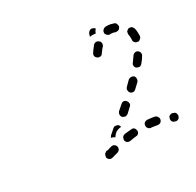

<svg xmlns="http://www.w3.org/2000/svg" viewBox="-89 -685 555 545"><g transform="rotate(-30 188.5 -413.0)"><path d="M123 -257Q122 -255 122 -252Q121 -250 122 -247Q123 -245 125 -243Q127 -241 130 -240Q134 -239 137 -240Q139 -240 144 -242Q151 -244 156 -245Q161 -247 164 -251Q166 -256 165 -261Q163 -266 159 -268Q154 -271 149 -269Q144 -268 136 -265Q136 -265 136 -265Q136 -265 136 -265Q133 -266 131 -265Q129 -264 127 -262L125 -261Q124 -259 123 -257ZM350 -240Q355 -241 357 -246Q360 -251 358 -256Q357 -261 352 -263H351Q346 -266 341 -264Q336 -263 334 -258Q332 -253 333 -248Q335 -243 339 -241H341Q345 -238 350 -240ZM230 -260Q232 -261 234 -263Q235 -265 236 -267Q237 -270 236 -272Q236 -277 232 -281Q228 -284 223 -283Q212 -282 201 -281Q198 -280 196 -279Q194 -278 193 -276Q191 -274 191 -271Q190 -269 190 -266Q191 -261 195 -258Q200 -255 205 -256Q215 -258 225 -259Q228 -259 230 -260ZM304 -258Q308 -261 309 -266Q310 -271 307 -275Q304 -280 299 -281Q288 -283 276 -284Q271 -284 267 -281Q263 -278 263 -272Q262 -267 266 -263Q269 -259 274 -259Q284 -258 294 -256Q299 -255 304 -258ZM161 -291Q162 -293 163 -294Q164 -296 165 -297L181 -311Q185 -315 190 -314Q195 -314 199 -310Q200 -309 201 -307Q201 -305 202 -304Q200 -303 197 -303Q191 -302 185 -299Q179 -295 175 -289Q174 -288 173 -286Q171 -287 170 -288Q166 -290 161 -291ZM215 -336Q215 -331 218 -327Q222 -324 227 -323Q232 -323 236 -326L252 -341Q256 -344 256 -349Q256 -354 253 -358Q250 -362 244 -363Q239 -363 235 -359L219 -345Q216 -342 215 -336ZM269 -385Q269 -380 272 -376Q276 -372 281 -372Q286 -372 290 -376Q298 -384 306 -391Q309 -395 309 -400Q309 -405 306 -409Q302 -412 297 -412Q292 -412 288 -409Q281 -402 273 -394Q269 -390 269 -385ZM319 -436Q319 -431 323 -428Q328 -425 333 -425Q338 -426 341 -430Q349 -439 354 -448Q357 -452 356 -457Q355 -462 351 -465Q347 -468 342 -467Q337 -466 334 -462Q328 -454 322 -445Q318 -441 319 -436ZM352 -503Q351 -498 354 -494Q357 -490 363 -489Q368 -488 372 -492Q376 -495 377 -500Q377 -505 377 -510Q377 -518 375 -526Q373 -531 369 -534Q364 -536 359 -535Q357 -534 355 -532Q353 -531 352 -529Q351 -526 351 -524Q350 -522 351 -519Q352 -515 352 -510Q352 -507 352 -503ZM271 -527Q272 -528 273 -531Q274 -533 274 -536Q274 -538 273 -540Q272 -543 270 -544Q266 -548 261 -548Q256 -548 252 -544Q247 -538 242 -531Q239 -527 238 -525Q235 -520 236 -515Q238 -510 242 -508Q244 -506 247 -506Q249 -506 252 -506Q254 -507 256 -508Q258 -510 259 -512Q260 -514 262 -516Q266 -522 271 -527ZM323 -544Q325 -544 328 -544Q330 -544 332 -545Q335 -546 336 -548Q338 -550 339 -552Q340 -557 338 -562Q336 -567 331 -568Q320 -572 310 -572Q307 -572 305 -572Q300 -571 296 -567Q293 -563 293 -558Q294 -553 298 -550Q302 -546 307 -547Q308 -547 310 -547Q316 -547 323 -544ZM253 -569 256 -579Q257 -581 259 -583Q261 -585 263 -586Q265 -587 268 -587Q270 -587 272 -586Q274 -586 276 -584Q278 -583 279 -581Q274 -576 272 -569Q272 -569 272 -569Q267 -570 261 -570Q257 -570 253 -569Z"/></g></svg>

Font: FRB American Cursive Guidelines Dashed
Style: Italic
Weight: 400
Italic angle: -25°
Version: Version 2.0;Modular Font Editor K font №1